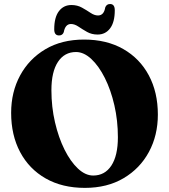

<svg xmlns="http://www.w3.org/2000/svg" viewBox="-20 -916 842 956"><path d="M398.5 -719Q511 -719 593.5 -672Q676 -625 721 -540.8Q766 -456.5 766 -345.5Q766 -242 721.5 -159.5Q677 -77 595.5 -28.8Q514 19.5 402.5 19.5Q290 19.5 207.5 -27.5Q125 -74.5 80.2 -158.8Q35.5 -243 35.5 -354Q35.5 -457.5 80 -540Q124.5 -622.5 205.8 -670.8Q287 -719 398.5 -719ZM567 -232.5Q567 -315.5 549.5 -391.8Q532 -468 502 -527.8Q472 -587.5 434.8 -622.2Q397.5 -657 358.5 -657Q301 -657 268.5 -607.8Q236 -558.5 236 -467Q236 -383.5 253.8 -307.2Q271.5 -231 301.2 -171.2Q331 -111.5 368 -76.8Q405 -42 444 -42Q502 -42 534.5 -91.5Q567 -141 567 -232.5ZM466 -744Q436.5 -744 413.5 -757Q390.5 -770 371 -783.2Q351.5 -796.5 333.5 -796.5Q305 -796.5 297.5 -756Q291.5 -739.5 274 -739.5Q250 -739.5 250 -770Q250 -829.5 273.2 -860.2Q296.5 -891 335.5 -891Q365 -891 388.2 -878Q411.5 -865 430.8 -852Q450 -839 468 -839Q497.5 -839 504 -879Q510.5 -896 528 -896Q551.5 -896 551.5 -865Q551.5 -805.5 528.2 -774.8Q505 -744 466 -744Z"/></svg>

Font: Fraunces 9pt
Style: Bold
Weight: 700
Version: Version 1.000;[b76b70a41]